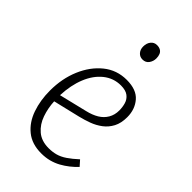

<svg xmlns="http://www.w3.org/2000/svg" viewBox="-226 -813 906 906"><g transform="rotate(45 226.5 -360.0)"><path d="M276 -517Q341 -517 371.5 -481.5Q402 -446 402 -394Q402 -354 387.5 -326.5Q373 -299 349 -281Q325 -263 296.5 -252.5Q268 -242 239 -235L105 -203Q107 -160 121 -119.5Q135 -79 165 -53.5Q195 -28 243 -28Q268 -28 290 -34Q312 -40 335 -55.5Q358 -71 385 -96L409 -69Q393 -52 374 -37Q355 -22 334 -10.5Q313 1 288.5 7.5Q264 14 235 14Q173 14 133 -18.5Q93 -51 74 -105.5Q55 -160 55 -225Q55 -305 83 -371Q111 -437 160.5 -477Q210 -517 276 -517ZM353 -390Q353 -412 347 -432.5Q341 -453 324 -466Q307 -479 275 -479Q226 -479 188 -448.5Q150 -418 128.5 -365Q107 -312 104 -243L244 -277Q278 -285 302 -299.5Q326 -314 339.5 -337Q353 -360 353 -390ZM219 -683Q219 -705 230.5 -719.5Q242 -734 261 -734Q275 -734 284.5 -728.5Q294 -723 298.5 -712.5Q303 -702 303 -687Q303 -668 292 -652.5Q281 -637 260 -637Q242 -637 230.5 -650Q219 -663 219 -683Z"/></g></svg>

Font: Literata ExtraLight
Style: Italic
Weight: 250
Italic angle: -2°
Designer: Latin by Veronika Burian and Jose Scaglione. Greek by Irene Vlachou. Cyrillic by Vera Evstafieva
Foundry: TypeTogether
Version: Version 3.002